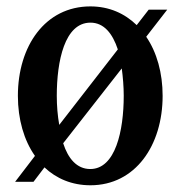

<svg xmlns="http://www.w3.org/2000/svg" viewBox="-20 -554 552 585"><path d="M255.5 10.5C392.5 10.5 475.5 -111 475.5 -262C475.5 -331.5 458 -394.5 425.5 -442L489.5 -524.5H433L396.5 -477.5C360 -513 312.5 -534.5 255.5 -534.5C117.5 -534.5 34.5 -413.5 34.5 -262C34.5 -190.5 53 -126.5 86.5 -79L26 0H82L115.5 -44C151.5 -10 199 10.5 255.5 10.5ZM160.5 -173.5C155.5 -201.5 153 -232 153 -262C153 -368 177 -485 255.5 -485C297 -485 323 -451.5 339 -403.5ZM255 -39C214 -39 187.5 -71 172.5 -117.5L351 -345.5C354.5 -319 357 -290 357 -262.5C357 -156 332 -39 255 -39Z"/></svg>

Font: Libre Caslon Condensed SemiBold
Style: Regular
Weight: 600
Designer: Pablo Impallari, Rodrigo Fuenzalida, Katja Schimmel, Ertekin Erdin
Foundry: Pablo Impallari, Rodrigo Fuenzalida
Version: Version 2.000;gftools[0.9.33]